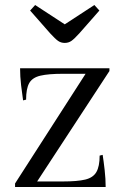

<svg xmlns="http://www.w3.org/2000/svg" viewBox="-20 -745 496 765"><path d="M231 -22Q288 -22 319.5 -29.5Q351 -37 364 -59.5Q377 -82 377 -125L389 -128Q393 -103 397 -67.5Q401 -32 401 0H40V-14L321 -451H230Q173 -451 141 -443.5Q109 -436 96.5 -414Q84 -392 84 -348L72 -345Q68 -371 64 -406Q60 -441 60 -473H416V-462L128 -22ZM238 -648 356 -725 376 -703 296 -612Q276 -590 264.5 -582Q253 -574 238 -574Q223 -574 211.5 -582Q200 -590 180 -612L100 -703L120 -725Z"/></svg>

Font: Gilda Display
Style: Regular
Weight: 400
Designer: Eduardo Rodriguez Tunni
Foundry: Eduardo Rodriguez Tunni
Version: Version 1.002; ttfautohint (v1.8.4.7-5d5b);gftools[0.9.22]